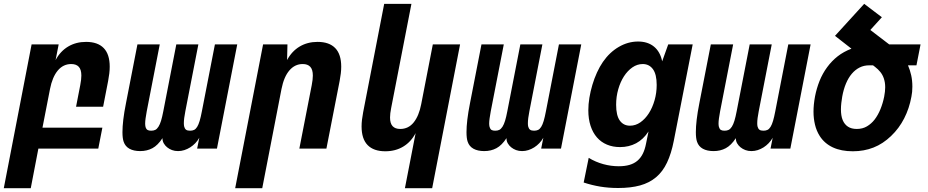

<svg xmlns="http://www.w3.org/2000/svg" viewBox="-36 -780 4873 1008"><path d="M129.9 -546.9H272L255.9 -464.8Q280.8 -511.2 321.8 -535.6Q362.8 -560.1 416 -560.1Q477.1 -560.1 508.5 -527.6Q540 -495.1 540 -429.7Q540 -412.6 537.8 -394.3Q535.6 -376 531.7 -355L505.4 -219.7H363.3L385.3 -333Q391.1 -362.8 391.1 -383.3Q391.1 -414.6 377.7 -429.2Q364.3 -443.8 337.9 -443.8Q295.9 -443.8 267.3 -409.7Q238.8 -375.5 226.6 -313L187 -109.9H501.5L480 0H165.5L125.5 208H-16.1Z M700.2 13.2Q666 13.2 643.8 1Q621.6 -11.2 613.3 -35.6Q606.9 -53.2 606.9 -86.4Q606.9 -114.7 611.3 -152.3Q615.7 -189.9 625.5 -238.8L685.5 -546.9H802.7L734.4 -195.8Q730.5 -174.3 728.3 -158.7Q726.1 -143.1 726.1 -131.3Q726.1 -126.5 726.6 -122.1Q727.1 -117.7 728 -113.8Q731.4 -102.1 738.3 -97.9Q745.1 -93.8 757.3 -93.8Q770 -93.8 779.1 -98.1Q788.1 -102.5 795.9 -114.7Q803.7 -127 809.6 -146.2Q815.4 -165.5 821.3 -195.8L889.6 -546.9H1005.4L937 -195.8Q929.2 -156.7 929.2 -132.8Q929.2 -127.4 929.7 -123Q930.2 -118.7 931.2 -114.7Q934.1 -104 940.9 -98.9Q947.8 -93.8 961.9 -93.8Q973.6 -93.8 982.7 -97.9Q991.7 -102.1 999 -113.8Q1006.3 -125.5 1012.2 -145.3Q1018.1 -165 1023.9 -195.8L1092.3 -546.9H1209.5L1103 0H999L1010.3 -56.6Q1001.5 -41 989.3 -28.3Q977.1 -15.6 962.4 -6.3Q947.8 2.9 931.6 8.1Q915.5 13.2 898.9 13.2Q881.3 13.2 866.9 7.8Q852.5 2.4 841.3 -6.8Q831.1 -15.1 824 -27.1Q816.9 -39.1 816.9 -54.7Q792.5 -17.1 764.2 -2Q735.8 13.2 700.2 13.2Z M1345.2 -546.9H1473.1L1471.2 -464.8Q1496.1 -511.2 1537.1 -535.6Q1578.1 -560.1 1631.3 -560.1Q1692.4 -560.1 1723.9 -527.6Q1755.4 -495.1 1755.4 -429.7Q1755.4 -412.6 1753.2 -394.3Q1751 -376 1747.1 -355L1677.7 0H1535.6L1600.6 -333Q1606.4 -362.8 1606.4 -383.3Q1606.4 -414.6 1593 -429.2Q1579.6 -443.8 1553.2 -443.8Q1512.2 -443.8 1483.4 -410.4Q1454.6 -377 1441.9 -313L1340.8 208H1198.7Z M2146 -81.1Q2121.6 -34.7 2080.8 -10.3Q2040 14.2 1986.8 14.2Q1925.8 14.2 1894 -18.3Q1862.3 -50.8 1862.3 -116.2Q1862.3 -133.3 1864.5 -151.9Q1866.7 -170.4 1870.6 -190.9L1981 -759.8H2124L2017.6 -212.9Q2011.7 -183.6 2011.7 -163.1Q2011.7 -132.3 2025.1 -117.7Q2038.6 -103 2065.4 -103Q2108.4 -103 2136 -137.5Q2163.6 -171.9 2175.3 -232.9L2236.3 -546.9H2379.4L2232.9 208H2089.8Z M2506.3 13.2Q2472.2 13.2 2450 1Q2427.7 -11.2 2419.4 -35.6Q2413.1 -53.2 2413.1 -86.4Q2413.1 -114.7 2417.5 -152.3Q2421.9 -189.9 2431.6 -238.8L2491.7 -546.9H2608.9L2540.5 -195.8Q2536.6 -174.3 2534.4 -158.7Q2532.2 -143.1 2532.2 -131.3Q2532.2 -126.5 2532.7 -122.1Q2533.2 -117.7 2534.2 -113.8Q2537.6 -102.1 2544.4 -97.9Q2551.3 -93.8 2563.5 -93.8Q2576.2 -93.8 2585.2 -98.1Q2594.2 -102.5 2602.1 -114.7Q2609.9 -127 2615.7 -146.2Q2621.6 -165.5 2627.4 -195.8L2695.8 -546.9H2811.5L2743.2 -195.8Q2735.4 -156.7 2735.4 -132.8Q2735.4 -127.4 2735.8 -123Q2736.3 -118.7 2737.3 -114.7Q2740.2 -104 2747.1 -98.9Q2753.9 -93.8 2768.1 -93.8Q2779.8 -93.8 2788.8 -97.9Q2797.9 -102.1 2805.2 -113.8Q2812.5 -125.5 2818.4 -145.3Q2824.2 -165 2830.1 -195.8L2898.4 -546.9H3015.6L2909.2 0H2805.2L2816.4 -56.6Q2807.6 -41 2795.4 -28.3Q2783.2 -15.6 2768.6 -6.3Q2753.9 2.9 2737.8 8.1Q2721.7 13.2 2705.1 13.2Q2687.5 13.2 2673.1 7.8Q2658.7 2.4 2647.5 -6.8Q2637.2 -15.1 2630.1 -27.1Q2623 -39.1 2623 -54.7Q2598.6 -17.1 2570.3 -2Q2542 13.2 2506.3 13.2Z M3209.5 207Q3159.2 207 3115.2 199.7Q3071.3 192.4 3028.3 178.2L3054.7 48.8Q3091.3 70.8 3131.6 81.8Q3171.9 92.8 3212.4 92.8Q3244.6 92.8 3268.8 85.7Q3293 78.6 3310.3 64Q3327.6 49.3 3338.6 27.3Q3349.6 5.4 3355.5 -24.9L3368.7 -89.8Q3341.3 -47.9 3303.5 -27.8Q3265.6 -7.8 3219.2 -7.8Q3181.2 -7.8 3150.4 -20.8Q3119.6 -33.7 3097.9 -58.6Q3076.2 -83.5 3064.5 -119.4Q3052.7 -155.3 3052.7 -201.2Q3052.7 -232.4 3058.3 -266.8Q3064 -301.3 3074 -334.7Q3084 -368.2 3098.1 -399.2Q3112.3 -430.2 3129.4 -455.1Q3164.6 -505.9 3212.9 -533.9Q3261.2 -562 3314 -562Q3364.7 -562 3397.5 -535.2Q3430.2 -508.3 3440.4 -458L3472.2 -546.9H3600.6L3501.5 -41Q3488.3 26.4 3465.8 73.7Q3443.4 121.1 3408.2 150.6Q3373 180.2 3324.2 193.6Q3275.4 207 3209.5 207ZM3271.5 -120.1Q3300.8 -120.1 3326.2 -137.9Q3351.6 -155.8 3370.6 -185.5Q3389.6 -215.3 3400.6 -253.9Q3411.6 -292.5 3411.6 -334Q3411.6 -390.1 3391.8 -417Q3372.1 -443.8 3338.4 -443.8Q3309.6 -443.8 3284.2 -426.3Q3258.8 -408.7 3239.7 -379.2Q3220.7 -349.6 3209.7 -311Q3198.7 -272.5 3198.7 -230Q3198.7 -173.8 3218 -147Q3237.3 -120.1 3271.5 -120.1Z M3710.4 13.2Q3676.3 13.2 3654.1 1Q3631.8 -11.2 3623.5 -35.6Q3617.2 -53.2 3617.2 -86.4Q3617.2 -114.7 3621.6 -152.3Q3626 -189.9 3635.7 -238.8L3695.8 -546.9H3813L3744.6 -195.8Q3740.7 -174.3 3738.5 -158.7Q3736.3 -143.1 3736.3 -131.3Q3736.3 -126.5 3736.8 -122.1Q3737.3 -117.7 3738.3 -113.8Q3741.7 -102.1 3748.5 -97.9Q3755.4 -93.8 3767.6 -93.8Q3780.3 -93.8 3789.3 -98.1Q3798.3 -102.5 3806.2 -114.7Q3814 -127 3819.8 -146.2Q3825.7 -165.5 3831.5 -195.8L3899.9 -546.9H4015.6L3947.3 -195.8Q3939.5 -156.7 3939.5 -132.8Q3939.5 -127.4 3939.9 -123Q3940.4 -118.7 3941.4 -114.7Q3944.3 -104 3951.2 -98.9Q3958 -93.8 3972.2 -93.8Q3983.9 -93.8 3992.9 -97.9Q4002 -102.1 4009.3 -113.8Q4016.6 -125.5 4022.5 -145.3Q4028.3 -165 4034.2 -195.8L4102.5 -546.9H4219.7L4113.3 0H4009.3L4020.5 -56.6Q4011.7 -41 3999.5 -28.3Q3987.3 -15.6 3972.7 -6.3Q3958 2.9 3941.9 8.1Q3925.8 13.2 3909.2 13.2Q3891.6 13.2 3877.2 7.8Q3862.8 2.4 3851.6 -6.8Q3841.3 -15.1 3834.2 -27.1Q3827.1 -39.1 3827.1 -54.7Q3802.7 -17.1 3774.4 -2Q3746.1 13.2 3710.4 13.2Z M4441.4 14.2Q4380.4 14.2 4336.7 -6.1Q4293 -26.4 4267.6 -65.9Q4250.5 -92.8 4242.7 -125.5Q4234.9 -158.2 4234.9 -193.8Q4234.9 -211.9 4236.8 -231.7Q4238.8 -251.5 4242.7 -272.9Q4251 -315.9 4266.6 -355Q4282.2 -394 4306.6 -427.2Q4330.6 -460 4361.8 -484.4Q4393.1 -508.8 4434.1 -524.4L4347.7 -591.8L4501 -759.8L4593.8 -689.5L4533.2 -622.6L4632.3 -546.9H4796.9L4775.4 -437H4731Q4741.7 -412.1 4747.8 -384.8Q4753.9 -357.4 4753.9 -325.2Q4753.9 -310.1 4752.7 -297.9Q4751.5 -285.6 4749 -272.9Q4737.8 -210.9 4710.9 -158.4Q4684.1 -106 4642.6 -66.4Q4599.6 -24.9 4549.8 -5.4Q4500 14.2 4441.4 14.2ZM4461.9 -103Q4492.7 -103 4515.6 -116.7Q4538.6 -130.4 4555.7 -152.3Q4573.7 -175.8 4586.4 -207Q4599.1 -238.3 4606 -272.9Q4608.4 -286.6 4609.9 -298.6Q4611.3 -310.5 4611.3 -321.8Q4611.3 -335 4609.4 -346.7Q4607.4 -358.4 4604 -368.7Q4597.7 -387.2 4585.9 -401.9Q4574.2 -416.5 4557.6 -429.2L4547.4 -437H4526.9Q4499.5 -437 4476.8 -425.5Q4454.1 -414.1 4436 -392.8Q4418 -371.6 4405.3 -341.3Q4392.6 -311 4385.7 -272.9Q4382.8 -257.3 4380.9 -239.3Q4378.9 -221.2 4378.9 -205.6Q4378.9 -189.9 4381.1 -175.5Q4383.3 -161.1 4388.2 -149.4Q4397.5 -127 4415.8 -115Q4434.1 -103 4461.9 -103Z"/></svg>

Font: Hack
Style: Bold Italic
Weight: 700
Italic angle: -11°
Monospace: yes
Designer: Christopher Simpkins
Foundry: Christopher Simpkins
Version: Version 2.017; ttfautohint (v1.4.1) -l 4 -r 80 -G 350 -x 0 -